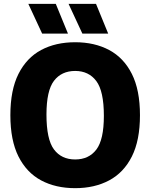

<svg xmlns="http://www.w3.org/2000/svg" viewBox="-20 -970 782 1000"><path d="M371.5 10Q270 10 194.2 -30.5Q118.5 -71 76.2 -155Q34 -239 34 -370Q34 -501 76.2 -585Q118.5 -669 194.2 -709.5Q270 -750 371.5 -750Q472.5 -750 548.5 -709.5Q624.5 -669 666.8 -585Q709 -501 709 -370Q709 -239 666.8 -155Q624.5 -71 548.5 -30.5Q472.5 10 371.5 10ZM371.5 -139.5Q442.5 -139.5 481.8 -191Q521 -242.5 521 -366.5Q521 -495.5 481.5 -548Q442 -600.5 371.5 -600.5Q300.5 -600.5 261.2 -549.2Q222 -498 222 -373.5Q222 -244 261 -191.8Q300 -139.5 371.5 -139.5ZM409 -795 337 -950H480L543.5 -795ZM199.5 -795 127.5 -950H270.5L334 -795Z"/></svg>

Font: Encode Sans SemiCondensed SemiCondensed ExtraBold
Style: Regular
Weight: 800
Width: 4
Designer: Multiple Designers
Foundry: Impallari Type
Version: Version 3.000; ttfautohint (v1.8.3) -l 8 -r 50 -G 200 -x 14 